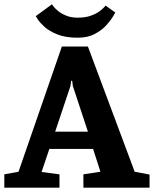

<svg xmlns="http://www.w3.org/2000/svg" viewBox="-28 -871 714 891"><path d="M213 -851Q213 -851 220 -841.5Q227 -832 241.5 -820Q256 -808 279 -798.5Q302 -789 333 -789Q367 -789 391.5 -797.5Q416 -806 431.5 -817Q447 -828 454.5 -836.5Q462 -845 462 -845L507 -813Q507 -813 497 -795.5Q487 -778 466 -754.5Q445 -731 412 -713.5Q379 -696 333 -696Q277 -696 239 -711Q201 -726 179 -746Q157 -766 147.5 -781Q138 -796 138 -796ZM-8 -62 58 -74 259 -655H380L597 -74L666 -61V0H359V-62L438 -74L430 -99L404 -180H201L172 -94L165 -73L248 -62V0H-8ZM380 -260 310 -472 307 -496H302L299 -472L228 -260Z"/></svg>

Font: Faustina VF Beta
Style: Regular
Weight: 400
Designer: Alfonso Garcia
Foundry: Omnibus-Type
Version: Version 1.006